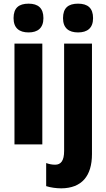

<svg xmlns="http://www.w3.org/2000/svg" viewBox="-20 -788 581 1048"><path d="M136 -768C83 -768 54 -745 54 -689C54 -635 85 -611 136 -611C186 -611 217 -635 217 -689C217 -744 188 -768 136 -768ZM324 -689C324 -635 355 -611 406 -611C457 -611 488 -635 488 -689C488 -744 459 -768 406 -768C353 -768 324 -745 324 -689ZM211 -550H59V0H211ZM315 240C426 239 482 173 482 53V-550H330V36C330 90 312 111 281 111C264 111 249 108 232 102V228C257 236 288 240 315 240Z"/></svg>

Font: Noto Sans Lao Looped Condensed ExtraBold
Style: Regular
Weight: 800
Width: 3
Designer: Mark Frömberg, Ben Mitchell
Foundry: The Fontpad Ltd
Version: Version 1.002